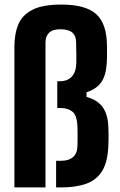

<svg xmlns="http://www.w3.org/2000/svg" viewBox="-20 -820 525 840"><path d="M43 0V-615Q43 -672.5 60.5 -713.8Q78 -755 122.5 -777.5Q167 -800 248 -800Q355 -800 401.2 -758Q447.5 -716 448 -619Q448 -597.5 448.2 -582.5Q448.5 -567.5 447 -543.5Q444 -490 422.8 -460Q401.5 -430 358.5 -416.5V-396Q406 -383 429 -351.5Q452 -320 454 -264.5Q454.5 -248 454.8 -236.8Q455 -225.5 455 -213.2Q455 -201 454 -181Q451 -110.5 426.5 -71.2Q402 -32 356.8 -16Q311.5 0 246.5 0H225.5V-116.5H246.5Q281 -116.5 299.8 -133Q318.5 -149.5 319 -183Q319.5 -203 319.5 -221.2Q319.5 -239.5 319 -258.5Q318.5 -312.5 298.5 -330Q278.5 -347.5 244.5 -347.5H230.5V-464.5H240.5Q276 -464.5 294.8 -485.5Q313.5 -506.5 314 -546.5Q314 -566.5 314 -578.5Q314 -590.5 313.5 -602.5Q313 -614.5 313 -634.5Q313 -663.5 296 -677.8Q279 -692 244.5 -692Q209.5 -692 194.2 -676.2Q179 -660.5 179 -635V0Z"/></svg>

Font: Big Shoulders Text Thin ExtraBold
Style: Regular
Weight: 800
Version: Version 2.002